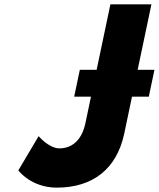

<svg xmlns="http://www.w3.org/2000/svg" viewBox="-20 -845 728 880"><path d="M585 -402H662L687.9 -525H610.9L674 -825H486L422.9 -525H345.9L320 -402H397L371.6 -281C354.1 -198 306.2 -165 252.2 -165C204.2 -165 157 -221 157 -221L64 -64C64 -64 122.3 15 240.3 15C405.3 15 515.4 -71 549.5 -233Z"/></svg>

Font: Hussar
Style: BdOblTwo
Weight: 700
Foundry: Cannot Into Space Fonts
Version: Version 2.00